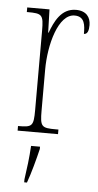

<svg xmlns="http://www.w3.org/2000/svg" viewBox="-54 -578 427 833"><g transform="rotate(5 159.0 -161.5)"><path d="M36 0H212V-20H201C138 -20 132 -25 132 -96V-274C132 -382 168 -519 239 -519C284 -519 286 -480 286 -443C302 -443 307 -460 307 -483C307 -517 288 -544 243 -544C178 -544 151 -483 133 -435H131L128 -536H31V-516H34C98 -516 104 -511 104 -440V-96C104 -25 98 -20 37 -20H36ZM84 208V221H96C111 181 129 113 139 71V61H100C97 114 91 159 84 208Z"/></g></svg>

Font: Noto Serif Lao ExtraCondensed Thin
Style: Regular
Weight: 100
Width: 2
Designer: Monotype Design Team
Foundry: Monotype Imaging Inc.
Version: Version 2.003